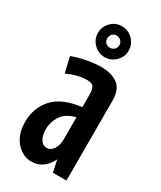

<svg xmlns="http://www.w3.org/2000/svg" viewBox="-182 -768 700 837"><g transform="rotate(30 168.0 -349.5)"><path d="M219 -60Q205 -30 181 -12.5Q157 5 127 5Q81 5 48.5 -32.5Q16 -70 16 -133Q16 -202 59.5 -251Q103 -300 200 -312V-374Q200 -403 191.5 -414Q183 -425 160 -425Q113 -425 60 -400L42 -478Q77 -491 115 -498Q153 -505 184 -505Q238 -505 269 -481.5Q300 -458 300 -400V0H232ZM153 -80Q173 -80 186.5 -99.5Q200 -119 200 -150V-261Q150 -248 130 -216.5Q110 -185 110 -149Q110 -118 122 -99Q134 -80 153 -80ZM97 -626Q97 -658 119.5 -681Q142 -704 174 -704Q206 -704 229 -681Q252 -658 252 -626Q252 -594 229 -571.5Q206 -549 174 -549Q143 -549 120 -572Q97 -595 97 -626ZM205 -626Q205 -639 196 -648Q187 -657 174 -657Q161 -657 152.5 -648Q144 -639 144 -626Q144 -613 152.5 -604.5Q161 -596 174 -596Q187 -596 196 -604.5Q205 -613 205 -626Z"/></g></svg>

Font: Piscolabis
Style: Regular
Weight: 400
Designer: Ariel Martín Pérez
Foundry: Tunera Type Foundry
Version: Version 1.000